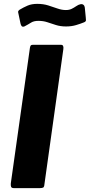

<svg xmlns="http://www.w3.org/2000/svg" viewBox="-20 -974 465 994"><path d="M296 -742Q311 -742 308 -720L210 -20Q209 -6 203.5 -3Q198 0 184 0H53Q40 0 37.5 -7Q35 -14 36 -25L135 -727Q137 -737 140 -739.5Q143 -742 150 -742ZM414 -858Q397 -851 373.5 -844Q350 -837 322 -837Q293 -837 269.5 -844.5Q246 -852 225 -859Q204 -866 179 -866Q155 -866 141 -857Q127 -848 106 -837Q97 -834 92.5 -838.5Q88 -843 86 -853L77 -896Q76 -903 74 -910Q72 -917 82 -924Q102 -936 123 -945Q144 -954 173 -954Q204 -954 229.5 -946Q255 -938 277.5 -930Q300 -922 321 -922Q338 -922 350.5 -928Q363 -934 374.5 -942Q386 -950 396 -952Q406 -954 412 -949Q418 -944 419 -935L424 -884Q425 -877 425 -869.5Q425 -862 414 -858Z"/></svg>

Font: Libre Franklin
Style: Bold Italic
Weight: 700
Italic angle: -8°
Designer: Pablo Impallari, Rodrigo Fuenzalida, Nhung Nguyen
Foundry: Impallari Type
Version: Version 3.000